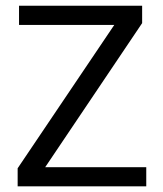

<svg xmlns="http://www.w3.org/2000/svg" viewBox="-20 -660 579 680"><path d="M498 -67.9V0H42.5V-64L384.8 -571.8H47.4V-639.6H483.4V-578.1L140.1 -67.9Z"/></svg>

Font: Yantramanav
Style: Regular
Weight: 400
Version: Version 1.000;PS 1.0;hotconv 1.0.72;makeotf.lib2.5.5900; ttf